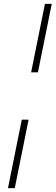

<svg xmlns="http://www.w3.org/2000/svg" viewBox="-20 -841 286 987"><path d="M246 -821 175 -469H140L211 -821ZM127 -226 56 126H21L92 -226Z"/></svg>

Font: Gontserrat ExtraLight
Style: Italic
Weight: 275
Italic angle: -11.3°
Designer: Julieta Ulanovsky
Foundry: Julieta Ulanovsky
Version: Version 6.001